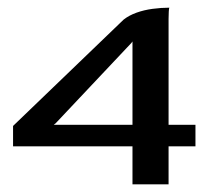

<svg xmlns="http://www.w3.org/2000/svg" viewBox="-20 -480 560 500"><path d="M325 0V-99H14V-152L302 -429Q316 -440 335.5 -447Q355 -454 377.5 -457Q400 -460 421 -460Q420 -459 419.5 -449.5Q419 -440 419 -431Q419 -422 419 -418V-155H489V-99H419V0ZM120 -155H325V-372L322 -368L125 -159Z"/></svg>

Font: Genos Thin Medium
Style: Regular
Weight: 500
Version: Version 1.010